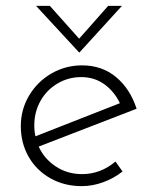

<svg xmlns="http://www.w3.org/2000/svg" viewBox="-20 -627 527 655"><path d="M374 -76 398 -42Q369 -19 332.5 -5.5Q296 8 259 8Q199 8 151.5 -19Q104 -46 77.5 -92.5Q51 -139 51 -197Q51 -253 79 -300.5Q107 -348 155 -376Q203 -404 260 -404Q328 -404 376 -364Q424 -324 446 -256L112 -127Q131 -85 170.5 -59Q210 -33 260 -33Q323 -33 374 -76ZM97 -199Q97 -178 101 -162L389 -275Q370 -315 336 -339.5Q302 -364 257 -364Q213 -364 176 -342Q139 -320 118 -282.5Q97 -245 97 -199ZM396 -607 251 -448H250L103 -607H150L250 -495L349 -607Z"/></svg>

Font: Josefin Sans Light
Style: Regular
Weight: 300
Designer: Santiago Orozco
Foundry: Typemade
Version: Version 2.000